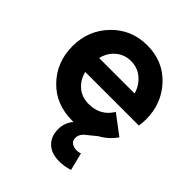

<svg xmlns="http://www.w3.org/2000/svg" viewBox="-206 -655 985 985"><g transform="rotate(45 286.0 -162.5)"><path d="M289 13Q170 13 95 -65.5Q20 -144 20 -259Q20 -373 97 -453Q174 -533 289 -533Q404 -533 478.5 -453.5Q553 -374 553 -259Q553 -234 549 -211H160Q172 -164 205.5 -135.5Q239 -107 289 -107Q374 -107 416 -177L521 -98Q492 -54 440 -25L391 15Q363 36 363 65Q363 85 378 95Q393 105 414 105Q428 105 440 100L464 196Q427 208 389 208Q333 208 301 177.5Q269 147 269 95Q269 48 299 13ZM287 -417Q240 -417 205.5 -388Q171 -359 160 -312H417Q405 -357 370 -387Q335 -417 287 -417Z"/></g></svg>

Font: Cal Sans
Style: Regular
Weight: 400
Designer: Designer Mark Davis DBA MarkFonts
Foundry: Designer Mark Davis DBA MarkFonts
Version: Version 1.000